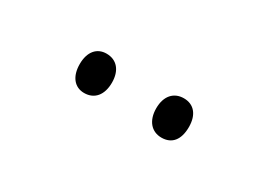

<svg xmlns="http://www.w3.org/2000/svg" viewBox="-16 -879 561 402"><g transform="rotate(30 265.0 -678.5)"><path d="M358 -631C383 -631 397 -648 397 -679C397 -709 382 -726 358 -726C334 -726 318 -709 318 -679C318 -649 334 -631 358 -631ZM171 -631C196 -631 211 -649 211 -679C211 -708 196 -726 171 -726C148 -726 133 -709 133 -679C133 -649 148 -631 171 -631Z"/></g></svg>

Font: Noto Sans Mono Condensed Light
Style: Regular
Weight: 300
Width: 3
Designer: Monotype Design Team
Foundry: Monotype Imaging Inc.
Version: Version 2.014